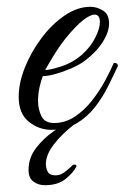

<svg xmlns="http://www.w3.org/2000/svg" viewBox="-20 -378 367 565"><path d="M131 4Q94 4 64.5 -20Q35 -44 35 -93Q35 -134 53.5 -180Q72 -226 102.5 -266.5Q133 -307 170.5 -332.5Q208 -358 246 -358Q265 -358 283 -347Q301 -336 301 -309Q301 -284 282 -254Q263 -224 228 -198Q213 -187 190 -177Q167 -167 144 -160.5Q121 -154 106 -154Q101 -142 96.5 -122Q92 -102 92 -81Q92 -56 102 -36Q112 -16 139 -16Q172 -16 200.5 -35Q229 -54 251.5 -83Q274 -112 290 -142Q306 -172 315 -193Q327 -193 327 -184Q314 -156 297.5 -123Q281 -90 258.5 -61.5Q236 -33 204.5 -14.5Q173 4 131 4ZM113 -172Q127 -172 160 -182.5Q193 -193 220 -216Q246 -239 260 -266.5Q274 -294 274 -313Q274 -335 258 -335Q246 -335 225 -319Q204 -303 173 -265Q154 -241 137 -213Q120 -185 113 -172ZM112 167Q93 167 78.5 156.5Q64 146 64 122Q64 86 86.5 57Q109 28 139.5 7Q170 -14 195 -25Q201 -25 201 -14Q161 17 138 47.5Q115 78 115 104Q115 117 120.5 127.5Q126 138 144 138Q158 138 171.5 127.5Q185 117 195 107Q197 106 201 106.5Q205 107 205 112Q195 131 172.5 149Q150 167 112 167Z"/></svg>

Font: Great Vibes
Style: Regular
Weight: 400
Designer: Robert E. Leuschke, Viktoriya Grabowska, Viviana Monsalve, Eben Sorkin
Foundry: Robert E. Leuschke
Version: Version 1.103; ttfautohint (v1.8.4.7-5d5b)